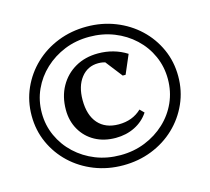

<svg xmlns="http://www.w3.org/2000/svg" viewBox="-103 -828 1056 966"><g transform="rotate(-15 424.5 -345.0)"><path d="M425 16Q345 16 275.5 -11.5Q206 -39 154 -88Q102 -137 72.5 -202.5Q43 -268 43 -344Q43 -420 72.5 -486Q102 -552 154 -601.5Q206 -651 275.5 -678.5Q345 -706 425 -706Q505 -706 574.5 -678.5Q644 -651 696 -602Q748 -553 777.5 -487.5Q807 -422 807 -346Q807 -270 777.5 -204Q748 -138 696 -88.5Q644 -39 574.5 -11.5Q505 16 425 16ZM425 -37Q494 -37 553.5 -61Q613 -85 658 -127Q703 -169 728 -225Q753 -281 753 -346Q753 -410 728 -466Q703 -522 658 -564Q613 -606 553.5 -629.5Q494 -653 425 -653Q355 -653 296 -629Q237 -605 192 -563Q147 -521 121.5 -465Q96 -409 96 -344Q96 -280 121.5 -224Q147 -168 192 -126Q237 -84 296 -60.5Q355 -37 425 -37ZM424 -127Q363 -127 316.5 -152.5Q270 -178 243.5 -224Q217 -270 217 -328Q217 -397 246.5 -449.5Q276 -502 327.5 -531.5Q379 -561 446 -561Q487 -561 524.5 -550.5Q562 -540 595 -519L553 -421H538L447 -538H516V-477Q486 -513 435 -513Q379 -513 345 -469.5Q311 -426 311 -354Q311 -275 349 -232Q387 -189 456 -189Q528 -189 575 -234L596 -213Q569 -172 524 -149.5Q479 -127 424 -127Z"/></g></svg>

Font: Platypi Light
Style: Regular
Weight: 400
Version: Version 1.200